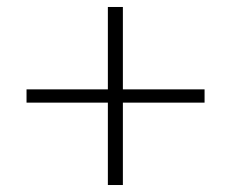

<svg xmlns="http://www.w3.org/2000/svg" viewBox="-20 -650 662 550"><path d="M566 -356H332V-120H289V-356H56V-394H289V-630H332V-394H566Z"/></svg>

Font: Fz Poppins ExtLt
Style: Regular
Weight: 200
Designer: Ninad Kale (Devanagari), Jonny Pinhorn (Latin)
Foundry: Indian Type Foundry
Version: Vit hóa bi Vntype.Com & FontZin.Com